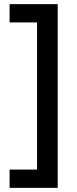

<svg xmlns="http://www.w3.org/2000/svg" viewBox="-20 -739 368 918"><path d="M255.9 159.2H25.9V71.8H157.2V-631.8H25.9V-719.2H255.9Z"/></svg>

Font: TASA Orbiter Deck Medium
Style: Regular
Weight: 500
Designer: Weizhong Zhang
Version: Version 1.000;Glyphs 3.1.2 (3151)